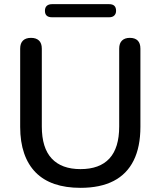

<svg xmlns="http://www.w3.org/2000/svg" viewBox="-20 -894 773 923"><path d="M367 9Q296 9 242 -9.5Q188 -28 151.5 -65Q115 -102 96 -157Q77 -212 77 -284V-660Q77 -686 90.5 -699Q104 -712 129 -712Q154 -712 167.5 -699Q181 -686 181 -660V-286Q181 -183 228.5 -132Q276 -81 367 -81Q459 -81 506 -132Q553 -183 553 -286V-660Q553 -686 566.5 -699Q580 -712 604 -712Q629 -712 642 -699Q655 -686 655 -660V-284Q655 -188 622.5 -122.5Q590 -57 526 -24Q462 9 367 9ZM230 -811Q196 -811 196 -842Q196 -858 205 -866Q214 -874 230 -874H505Q538 -874 538 -842Q538 -828 529.5 -819.5Q521 -811 505 -811Z"/></svg>

Font: Nunito SemiBold
Style: Regular
Weight: 600
Designer: Vernon Adams
Foundry: Vernon Adams
Version: Version 3.602